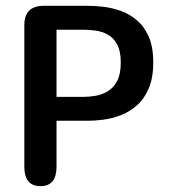

<svg xmlns="http://www.w3.org/2000/svg" viewBox="-20 -639 592 659"><path d="M174 -537V-306.5H266Q286 -306.5 308.2 -310.2Q330.5 -314 350 -325.8Q369.5 -337.5 382 -361Q394.5 -384.5 394.5 -424.5Q394.5 -464 382 -486.8Q369.5 -509.5 350 -520.2Q330.5 -531 308.2 -534Q286 -537 266 -537ZM282.5 -224.5H174V-67Q174 0 119 0Q63.5 0 63.5 -67V-552.5Q63.5 -619 130 -619H282.5Q305 -619 334.2 -615.8Q363.5 -612.5 393.5 -602Q423.5 -591.5 449 -570.2Q474.5 -549 490.2 -513.8Q506 -478.5 506 -424.5Q506 -371 490.2 -334.8Q474.5 -298.5 449 -276.5Q423.5 -254.5 393.5 -243.2Q363.5 -232 334.2 -228.2Q305 -224.5 282.5 -224.5Z"/></svg>

Font: Sono Medium
Style: Regular
Weight: 500
Designer: Tyler Finck
Foundry: Tyler Finck
Version: Version 2.112